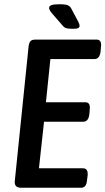

<svg xmlns="http://www.w3.org/2000/svg" viewBox="-20 -887 498 907"><path d="M80 0Q46 0 50 -33L115 -667Q117 -684 123.5 -692Q130 -700 148 -700H436Q461 -700 457 -666L455 -643Q451 -608 426 -608H218L197 -404H383Q408 -404 404 -370L402 -347Q398 -312 373 -312H188L164 -92H372Q397 -92 394 -58L391 -35Q388 0 363 0ZM325 -751Q304 -751 294 -753.5Q284 -756 276 -766L229 -820Q212 -839 212 -849Q212 -859 224 -863Q236 -867 263 -867Q287 -867 299.5 -862.5Q312 -858 319 -842L350 -784Q356 -772 356 -765Q356 -758 349.5 -754.5Q343 -751 325 -751Z"/></svg>

Font: Asap Condensed Condensed Medium
Style: Italic
Weight: 500
Width: 3
Italic angle: -6°
Designer: Pablo Cosgaya
Foundry: Omnibus-Type
Version: Version 3.001; ttfautohint (v1.8.4.7-5d5b)